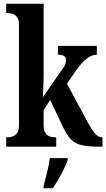

<svg xmlns="http://www.w3.org/2000/svg" viewBox="-20 -780 565 1021"><path d="M13 0V-50H24Q35 -50 48 -54.5Q61 -59 71 -73Q81 -87 81 -116V-648Q81 -675 71 -688.5Q61 -702 48 -706Q35 -710 24 -710H13V-760H212V-377Q212 -360 211 -335Q210 -310 209 -289Q208 -268 208 -263L307 -406Q324 -427 327.5 -440.5Q331 -454 331 -461Q331 -489 288 -489V-536H495V-489Q467 -489 439.5 -467Q412 -445 381 -400L336 -335L444 -135Q466 -93 484 -71.5Q502 -50 521 -50H525V0H513Q452 0 416.5 -7.5Q381 -15 358.5 -37.5Q336 -60 315 -105L247 -248L212 -195V-116Q212 -87 221.5 -73Q231 -59 244 -54.5Q257 -50 268 -50H279V0ZM212 208Q220 177 230.5 136Q241 95 245 61H340V71Q333 92 319.5 119Q306 146 290.5 173Q275 200 261 221H212Z"/></svg>

Font: Noto Serif ExtraCondensed
Style: Bold
Weight: 700
Width: 2
Designer: Monotype Design Team
Foundry: Monotype Imaging Inc.
Version: Version 2.014; ttfautohint (v1.8.4.7-5d5b)